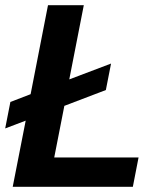

<svg xmlns="http://www.w3.org/2000/svg" viewBox="-30 -720 597 740"><path d="M-10 -225 69 -255 19 0H482L504 -113H179L218 -312L378 -373L398 -475L237 -414L293 -700H155L88 -357L10 -327Z"/></svg>

Font: Uncut Sans
Style: Bold Italic
Weight: 700
Italic angle: -11°
Designer: Kasper Nordkvist
Foundry: UNCUT.wtf
Version: Version 1.304;Glyphs 3.2 (3246)